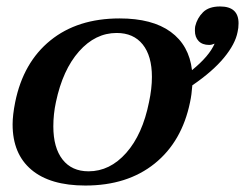

<svg xmlns="http://www.w3.org/2000/svg" viewBox="-20 -564 758 594"><path d="M718 -492Q718 -477 715 -465Q708 -428 673 -385.5Q638 -343 575 -300Q573 -271 568 -248Q543 -126 458.5 -58Q374 10 244 10Q135 10 77 -39Q19 -88 19 -179Q19 -208 27 -248Q52 -371 136 -439Q220 -507 350 -507Q451 -507 508 -465.5Q565 -424 574 -347Q627 -390 644 -429Q635 -425 627 -425Q606 -425 594.5 -437Q583 -449 583 -469Q583 -478 584 -483Q590 -508 608 -526Q626 -544 661 -544Q718 -544 718 -492ZM450 -326Q450 -391 421.5 -426.5Q393 -462 341 -462Q275 -462 224.5 -405Q174 -348 153 -248Q145 -211 145 -173Q145 -107 173.5 -70.5Q202 -34 254 -34Q320 -34 370.5 -91Q421 -148 441 -248Q450 -290 450 -326Z"/></svg>

Font: Trirong SemiBold
Style: Italic
Weight: 600
Italic angle: -12°
Designer: Katatrad Team
Foundry: CadsonDemak
Version: Version 1.001